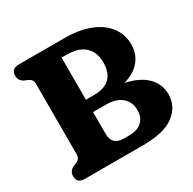

<svg xmlns="http://www.w3.org/2000/svg" viewBox="-155 -858 1021 1017"><g transform="rotate(-30 356.0 -350.0)"><path d="M691 -168Q691 -93.5 629.8 -46.8Q568.5 0 441.5 0H83.5Q36 0 36 -42.5Q36 -73.5 65 -88L83.5 -95.5Q97 -101.5 103.8 -110.5Q110.5 -119.5 110.5 -137.5V-562.5Q110.5 -580.5 103.8 -589.5Q97 -598.5 84 -604.5L65 -612Q36 -626.5 36 -657.5Q36 -700 83.5 -700H362.5Q452.5 -700 517.5 -674.2Q582.5 -648.5 617.5 -602Q652.5 -555.5 652.5 -493Q652.5 -438 618.5 -396Q584.5 -354 518 -335Q600 -319 645.5 -275Q691 -231 691 -168ZM328 -618H297.5V-360.5H349.5Q411.5 -360.5 444 -392.2Q476.5 -424 476.5 -486.5Q476.5 -547.5 439.5 -582.8Q402.5 -618 328 -618ZM375 -285H297.5V-152Q297.5 -82 369 -82H401Q452 -82 479.2 -107Q506.5 -132 506.5 -176.5Q506.5 -226.5 472.5 -255.8Q438.5 -285 375 -285Z"/></g></svg>

Font: Fraunces 72pt S100
Style: Bold
Weight: 700
Version: Version 1.000; ttfautohint (v1.8.3)